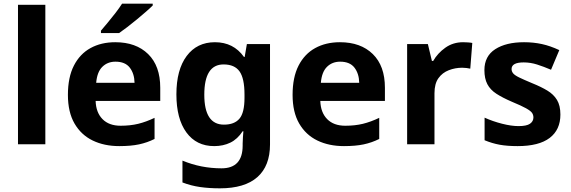

<svg xmlns="http://www.w3.org/2000/svg" viewBox="-20 -786 3111 1046"><path d="M227 0H78V-760H227Z M608 -556Q721 -556 787 -491.5Q853 -427 853 -308V-236H501Q503 -173 538.5 -137Q574 -101 637 -101Q690 -101 733 -111.5Q776 -122 822 -144V-29Q782 -9 737.5 0.5Q693 10 630 10Q548 10 485 -20.5Q422 -51 386 -113Q350 -175 350 -269Q350 -365 382.5 -428.5Q415 -492 473 -524Q531 -556 608 -556ZM609 -450Q566 -450 537.5 -422Q509 -394 504 -335H713Q712 -385 687 -417.5Q662 -450 609 -450ZM812 -756Q798 -742 775 -722Q752 -702 725.5 -680Q699 -658 673.5 -638.5Q648 -619 629 -606H530V-619Q546 -638 567.5 -663.5Q589 -689 610 -716.5Q631 -744 645 -766H812Z M1151 -556Q1252 -556 1309 -476H1313L1325 -546H1451V1Q1451 118 1382 179Q1313 240 1178 240Q1120 240 1070.5 233Q1021 226 974 208V89Q1075 131 1187 131Q1302 131 1302 7V-4Q1302 -21 1303.5 -39Q1305 -57 1306 -71H1302Q1274 -28 1235 -9Q1196 10 1147 10Q1050 10 995.5 -64.5Q941 -139 941 -272Q941 -406 997 -481Q1053 -556 1151 -556ZM1198 -435Q1093 -435 1093 -270Q1093 -107 1200 -107Q1257 -107 1284.5 -139.5Q1312 -172 1312 -253V-271Q1312 -359 1285 -397Q1258 -435 1198 -435Z M1832 -556Q1945 -556 2011 -491.5Q2077 -427 2077 -308V-236H1725Q1727 -173 1762.5 -137Q1798 -101 1861 -101Q1914 -101 1957 -111.5Q2000 -122 2046 -144V-29Q2006 -9 1961.5 0.5Q1917 10 1854 10Q1772 10 1709 -20.5Q1646 -51 1610 -113Q1574 -175 1574 -269Q1574 -365 1606.5 -428.5Q1639 -492 1697 -524Q1755 -556 1832 -556ZM1833 -450Q1790 -450 1761.5 -422Q1733 -394 1728 -335H1937Q1936 -385 1911 -417.5Q1886 -450 1833 -450Z M2503 -556Q2514 -556 2529 -555Q2544 -554 2553 -552L2542 -412Q2535 -414 2521.5 -415.5Q2508 -417 2498 -417Q2460 -417 2425 -403.5Q2390 -390 2368.5 -360Q2347 -330 2347 -278V0H2198V-546H2311L2333 -454H2340Q2364 -496 2406 -526Q2448 -556 2503 -556Z M3033 -162Q3033 -79 2974.5 -34.5Q2916 10 2800 10Q2743 10 2702 2.5Q2661 -5 2620 -22V-145Q2664 -125 2715 -112Q2766 -99 2805 -99Q2849 -99 2867.5 -112Q2886 -125 2886 -146Q2886 -160 2878.5 -171Q2871 -182 2846 -196Q2821 -210 2768 -232Q2717 -254 2684 -275.5Q2651 -297 2635 -327.5Q2619 -358 2619 -404Q2619 -480 2678 -518Q2737 -556 2835 -556Q2886 -556 2932 -546Q2978 -536 3027 -513L2982 -406Q2942 -423 2906 -434.5Q2870 -446 2833 -446Q2767 -446 2767 -410Q2767 -397 2775.5 -386.5Q2784 -376 2808.5 -364Q2833 -352 2881 -332Q2928 -313 2962 -292.5Q2996 -272 3014.5 -241.5Q3033 -211 3033 -162Z"/></svg>

Font: Noto Sans Myanmar
Style: Bold
Weight: 700
Designer: Monotype Design Team
Foundry: Monotype Imaging Inc.
Version: Version 2.107; ttfautohint (v1.8.4.7-5d5b)